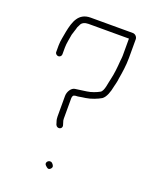

<svg xmlns="http://www.w3.org/2000/svg" viewBox="-123 -727 633 783"><g transform="rotate(20 193.5 -335.0)"><path d="M170 -24C176 -18 183 -11 192 -20C201 -29 195 -37 189 -43C176 -55 156 -36 170 -24ZM77 -474V-503C77 -522 82 -542 85 -562C89 -577 93 -585 96 -598L102 -610C106 -621 119 -627 134 -627H310V-552C310 -546 309 -539 308 -530C306 -501 303 -472 297 -447C292 -430 290 -392 275 -384C263 -377 240 -368 223 -366L209 -364C201 -363 181 -360 173 -359C158 -357 145 -337 145 -318V-229C145 -222 146 -214 149 -206L152 -196C159 -179 184 -186 178 -204L175 -214C173 -219 172 -224 172 -229V-318C172 -322 173 -326 175 -329C178 -334 192 -334 195 -334C202 -335 208 -336 213 -337L227 -339C249 -342 276 -353 291 -362C306 -372 315 -399 319 -421C322 -434 326 -447 327 -460C332 -488 337 -522 337 -552V-634C337 -644 328 -654 317 -654H134C81 -654 68 -610 59 -566C56 -546 50 -524 50 -503V-474C50 -467 57 -461 64 -461C71 -461 77 -467 77 -474Z"/></g></svg>

Font: Electronic
Style: Lt
Weight: 300
Version: Version 1.011